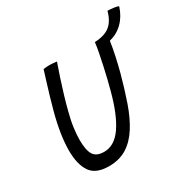

<svg xmlns="http://www.w3.org/2000/svg" viewBox="-177 -958 1137 1146"><g transform="rotate(-30 391.5 -385.0)"><path d="M254 19.5Q164 19.5 128.2 -33.2Q92.5 -86 92.5 -181Q92.5 -232.5 102.2 -296Q112 -359.5 131.5 -432Q141.5 -470.5 155.5 -517.2Q169.5 -564 182.8 -607.5Q196 -651 205 -678.5Q214.5 -679.5 225.2 -680.5Q236 -681.5 246.5 -681.5Q261 -681.5 274.2 -680.2Q287.5 -679 296.5 -677.5Q281.5 -635.5 265 -585Q248.5 -534.5 233.2 -483.8Q218 -433 207 -389.5Q192 -333.5 185.8 -286.5Q179.5 -239.5 179.5 -204.5Q179.5 -133 199.5 -101.2Q219.5 -69.5 272.5 -69.5Q343.5 -69.5 395.8 -145.2Q448 -221 485.5 -362Q493.5 -390.5 503 -429.8Q512.5 -469 522 -512Q531.5 -555 539.2 -594.8Q547 -634.5 550.5 -665Q618.5 -667.5 655.5 -697Q692.5 -726.5 709 -789Q729 -789 753.2 -785.5Q777.5 -782 783 -777Q764 -717.5 725.2 -679Q686.5 -640.5 632 -627Q626 -585 614.5 -531Q603 -477 589.5 -426.5Q563 -329 534.5 -247.2Q506 -165.5 468.2 -105.8Q430.5 -46 378.5 -13.2Q326.5 19.5 254 19.5Z"/></g></svg>

Font: Grandstander Light
Style: Italic
Weight: 300
Italic angle: -15°
Designer: Tyler Finck
Foundry: Etcetera Type Co
Version: Version 1.200; ttfautohint (v1.8.3)